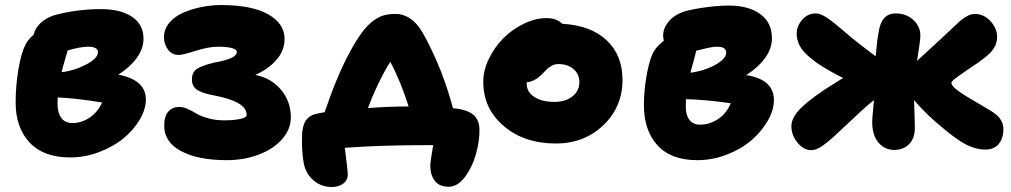

<svg xmlns="http://www.w3.org/2000/svg" viewBox="-20 -583 4008 761"><path d="M257.8 41Q152.8 41 97.4 -18.1Q42 -77.1 42 -176.8Q42 -241.2 52.7 -306.6Q63.5 -372.1 81.1 -405.8Q89.8 -425.3 113.8 -445.8Q118.2 -469.7 139.2 -490.2Q160.2 -510.7 192.9 -522Q282.7 -546.9 379.9 -546.9Q457.5 -546.9 503.2 -516.6Q548.8 -486.3 548.8 -429.2Q548.8 -390.6 522.5 -354Q496.1 -317.4 449.2 -287.1Q558.1 -266.1 558.1 -189Q558.1 -149.9 533.7 -108.6Q509.3 -67.4 469.2 -34.4Q429.2 -1.5 372.8 19.8Q316.4 41 257.8 41ZM329.1 -397.9Q298.3 -397.9 248 -382.8Q245.6 -373.5 237.1 -344.7Q228.5 -315.9 224.1 -296.9Q272.9 -302.2 320.6 -326.9Q368.2 -351.6 368.2 -376Q368.2 -397.9 329.1 -397.9ZM208 -169.9Q208 -136.2 222.9 -115.7Q237.8 -95.2 267.1 -95.2Q302.7 -95.2 335 -116.7Q367.2 -138.2 384.8 -176.8Q280.8 -193.8 209 -196.8Q208 -188 208 -169.9Z M878.9 51.8Q764.2 51.8 697.5 15.9Q630.9 -20 630.9 -84Q630.9 -123 647.5 -141.1Q664.1 -159.2 690.9 -159.2Q706.1 -159.2 724.4 -150.9Q742.7 -142.6 759 -132.6Q775.4 -122.6 804.7 -114.3Q834 -106 868.7 -106Q906.7 -106 932.1 -111.6Q957.5 -117.2 957.5 -127Q957.5 -154.8 924.8 -173.8Q892.1 -192.9 826.7 -205.1Q780.3 -213.9 760.5 -227.5Q740.7 -241.2 740.7 -268.1Q740.7 -296.4 760 -309.6Q779.3 -322.8 829.6 -335Q873.5 -342.8 896 -352.8Q918.5 -362.8 918.5 -377.9Q918.5 -387.7 897.7 -392.8Q877 -397.9 845.7 -397.9Q806.6 -397.9 755.6 -381.6Q704.6 -365.2 688.5 -365.2Q662.1 -365.2 646 -386.2Q629.9 -407.2 629.9 -436Q629.9 -467.3 651.1 -492.7Q672.4 -518.1 706.3 -532.7Q740.2 -547.4 779.1 -555.2Q817.9 -563 856.4 -563Q977.5 -563 1042.7 -526.4Q1107.9 -489.7 1107.9 -428.2Q1107.9 -382.3 1075.4 -345.5Q1043 -308.6 991.7 -286.1Q1055.7 -273.4 1094.2 -226.8Q1132.8 -180.2 1132.8 -118.2Q1132.8 -71.3 1098.9 -32.2Q1064.9 6.8 1006.6 29.3Q948.2 51.8 878.9 51.8Z M1758.8 157.2Q1721.2 157.2 1703.4 133.8Q1685.5 110.4 1685.5 74.2Q1685.5 58.6 1696.8 -7.8H1686.5Q1481.4 -7.8 1346.7 2.9Q1358.4 94.2 1358.4 107.9Q1358.4 131.3 1340.1 144.8Q1321.8 158.2 1295.4 158.2Q1252.4 158.2 1221.7 131.1Q1190.9 104 1183.6 62Q1176.8 22.9 1176.8 -24.9Q1176.8 -42 1177.5 -53.5Q1178.2 -64.9 1181.4 -79.3Q1184.6 -93.8 1190.4 -103Q1196.3 -112.3 1207 -120.4Q1217.8 -128.4 1233.4 -131.8Q1250 -135.7 1266.6 -138.2Q1314.9 -281.2 1366.7 -377Q1392.6 -424.8 1415.5 -455.3Q1438.5 -485.8 1460.7 -501.5Q1482.9 -517.1 1502.4 -522.5Q1522 -527.8 1547.4 -527.8Q1580.6 -527.8 1610.1 -506.6Q1639.6 -485.4 1667.5 -431.2Q1735.8 -302.7 1775.4 -153.8H1777.3Q1830.1 -149.4 1855.2 -128.7Q1880.4 -107.9 1880.4 -66.9Q1880.4 -21.5 1866 29.3Q1851.6 80.1 1822.5 118.7Q1793.5 157.2 1758.8 157.2ZM1473.6 -238.8Q1453.6 -196.8 1438.5 -154.8Q1524.9 -161.1 1599.6 -161.1Q1568.4 -259.3 1527.3 -337.9Q1507.8 -310.5 1473.6 -238.8Z M2183.6 -14.2Q2058.1 -14.2 1976.8 -83.3Q1895.5 -152.3 1895.5 -258.8Q1895.5 -303.7 1917.7 -349.9Q1939.9 -396 1975.1 -431.4Q2010.3 -466.8 2056.2 -489Q2102.1 -511.2 2146.5 -511.2Q2186 -511.2 2208.5 -488.8Q2321.8 -482.4 2384.5 -423.3Q2447.3 -364.3 2447.3 -266.1Q2447.3 -159.2 2371.3 -86.7Q2295.4 -14.2 2183.6 -14.2ZM2067.4 -252Q2067.4 -218.8 2097.4 -199Q2127.4 -179.2 2178.2 -179.2Q2221.2 -179.2 2248.8 -200.9Q2276.4 -222.7 2276.4 -257.8Q2276.4 -289.6 2252.9 -309.3Q2229.5 -329.1 2192.4 -329.1Q2179.7 -329.1 2168 -323Q2156.2 -316.9 2149.7 -310.8Q2143.1 -304.7 2126.5 -287.1Q2099.1 -259.8 2067.4 -256.8Z M2744.1 51.8Q2639.6 51.8 2585.9 -7.1Q2532.2 -65.9 2532.2 -166Q2532.2 -222.2 2542 -278.8Q2551.8 -335.4 2564.5 -365.2Q2577.1 -395.5 2611.3 -421.9Q2608.4 -430.7 2608.4 -442.9Q2608.4 -470.7 2629.9 -497.1Q2651.4 -523.4 2690.4 -537.1Q2727.1 -547.4 2778.1 -554.2Q2829.1 -561 2869.1 -561Q2946.8 -561 2993.2 -527.3Q3039.6 -493.7 3039.6 -431.2Q3039.6 -390.6 3012.5 -353.3Q2985.4 -315.9 2937.5 -285.2Q3047.4 -268.6 3047.4 -186Q3047.4 -147 3023.2 -104.7Q2999 -62.5 2959.2 -27.8Q2919.4 6.8 2862.1 29.3Q2804.7 51.8 2744.1 51.8ZM2822.3 -397.9Q2813.5 -397.9 2802.5 -396.2Q2791.5 -394.5 2783.2 -392.6Q2774.9 -390.6 2760.7 -387.2Q2746.6 -383.8 2739.3 -381.8Q2736.8 -368.7 2728.3 -338.1Q2719.7 -307.6 2716.3 -294.9Q2747.6 -298.3 2780.3 -310.1Q2813 -321.8 2835.7 -339.4Q2858.4 -356.9 2858.4 -374Q2858.4 -397.9 2822.3 -397.9ZM2698.2 -159.2Q2698.2 -126.5 2712.6 -107.7Q2727.1 -88.9 2755.4 -88.9Q2792 -88.9 2825.7 -110.8Q2859.4 -132.8 2876.5 -173.8Q2771 -188.5 2699.2 -189.9Q2698.2 -180.2 2698.2 -159.2Z M3195.8 12.2Q3165 12.2 3140.9 -17.6Q3116.7 -47.4 3116.7 -83Q3116.7 -119.6 3160.6 -160.6Q3204.6 -201.7 3288.1 -252.9Q3307.6 -264.6 3321.8 -273.9Q3298.8 -285.2 3269 -301.8Q3205.6 -337.4 3171.6 -372.3Q3137.7 -407.2 3137.7 -450.2Q3137.7 -479.5 3159.4 -504.6Q3181.2 -529.8 3212.9 -529.8Q3231.9 -529.8 3257.3 -512.9Q3282.7 -496.1 3321.8 -462.2Q3360.8 -428.2 3379.9 -414.1Q3388.2 -407.7 3413.1 -388.4Q3438 -369.1 3450.7 -359.9Q3456.1 -423.8 3462.9 -458Q3474.1 -529.8 3529.8 -529.8Q3572.3 -529.8 3600.1 -503.9Q3627.9 -478 3627.9 -441.9Q3627.9 -422.9 3614.7 -341.8Q3736.8 -453.6 3759.8 -476.1Q3777.3 -493.2 3787.6 -502Q3797.9 -510.7 3813.5 -519.3Q3829.1 -527.8 3842.8 -527.8Q3879.9 -527.8 3906 -499Q3932.1 -470.2 3932.1 -436Q3932.1 -428.2 3930.4 -420.4Q3928.7 -412.6 3926.8 -406.5Q3924.8 -400.4 3919.7 -393.1Q3914.6 -385.7 3911.4 -381.1Q3908.2 -376.5 3899.9 -369.1Q3891.6 -361.8 3887.7 -358.2Q3883.8 -354.5 3873 -346.7Q3862.3 -338.9 3858.4 -335.9Q3854.5 -333 3841.6 -324.5Q3828.6 -315.9 3824.7 -313Q3782.7 -284.7 3766.8 -272.5Q3751 -260.3 3751 -254.9Q3751 -243.7 3772.7 -226.6Q3794.4 -209.5 3855 -174.8Q3913.1 -141.6 3927.7 -129.4Q3957 -105 3957 -70.8Q3957 -34.7 3938.5 -12.5Q3919.9 9.8 3884.8 9.8Q3847.7 9.8 3810.3 -9.5Q3772.9 -28.8 3721.7 -71.8Q3653.8 -126.5 3603 -186Q3603.5 -171.9 3604.2 -147.2Q3605 -122.6 3605.5 -104.5Q3606 -86.4 3606 -75.2Q3606 -35.2 3583.5 -12Q3561 11.2 3523.9 11.2Q3486.8 11.2 3461.9 -17.8Q3437 -46.9 3437 -100.1Q3437 -107.4 3438 -119.9Q3439 -132.3 3440.9 -151.6Q3442.9 -170.9 3443.8 -186Q3433.1 -177.7 3422.4 -168.7Q3411.6 -159.7 3394.3 -143.6Q3377 -127.4 3369.1 -120.1Q3354.5 -106.9 3330.3 -84Q3306.2 -61 3290.8 -46.9Q3275.4 -32.7 3256.8 -17.6Q3238.3 -2.4 3223.1 4.9Q3208 12.2 3195.8 12.2Z"/></svg>

Font: Shantell Sans Irregular
Style: Regular
Weight: 800
Designer: Stephen Nixon, Anya Danilova, Shantell Martin
Foundry: Arrow Type
Version: Version 1.006;[9816181b4]